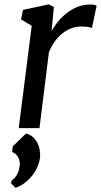

<svg xmlns="http://www.w3.org/2000/svg" viewBox="-20 -588 463 881"><path d="M65.9 0H161.1L204.6 -349.6C242.7 -438 304.7 -466.3 351.6 -466.3C375.5 -466.3 392.1 -464.4 401.9 -459.5L423.3 -561C418 -566.4 403.3 -567.4 393.6 -567.4C300.3 -567.4 236.3 -483.9 216.8 -445.3L227.1 -556.2L203.6 -567.9L85.4 -542.5L76.7 -499L125.5 -469.7ZM99.1 24.9 38.6 83.5 35.6 109.9C56.6 114.3 73.2 144.5 70.8 167.5C67.4 202.6 57.1 222.2 32.7 241.2L31.2 253.9L50.8 273.4C89.4 264.6 155.8 208 163.6 134.3C168.5 84.5 143.1 34.2 99.1 24.9Z"/></svg>

Font: Merriweather
Style: Italic
Weight: 400
Italic angle: -7.5°
Designer: Eben Sorkin
Foundry: Eben Sorkin
Version: Version 1.001